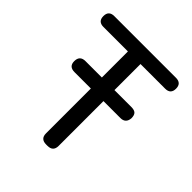

<svg xmlns="http://www.w3.org/2000/svg" viewBox="-185 -809 938 938"><g transform="rotate(45 284.0 -339.5)"><path d="M127 -424H444Q465 -424 474 -415Q483 -406 483 -385Q480 -348 444 -348H127Q88 -348 88 -385Q88 -424 127 -424ZM71 -679H497Q535 -679 535 -641.5Q535 -604 497 -604H327V-38Q327 0 288 0H279Q240 0 240 -38V-604H71Q33 -604 33 -641.5Q33 -679 71 -679Z"/></g></svg>

Font: Merge One
Style: Regular
Weight: 400
Designer: Kosal Sen
Foundry: Philatype
Version: Version 1.001